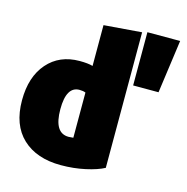

<svg xmlns="http://www.w3.org/2000/svg" viewBox="-119 -919 1033 1059"><g transform="rotate(15 398.0 -390.0)"><path d="M565 -798V-24Q526 -3 460 11.5Q394 26 321 26Q182 26 102 -49Q22 -124 22 -265Q22 -399 90.5 -477.5Q159 -556 274 -556Q322 -556 349 -548V-781Q493 -793 565 -798ZM349 -138V-396Q335 -402 314 -402Q239 -402 239 -272Q239 -136 322 -136Q333 -136 349 -138ZM593 -806H780L738 -502H593Z"/></g></svg>

Font: Repo
Style: ExtraBlack
Weight: 1000
Designer: Stefan Peev
Foundry: Context Ltd
Version: Version 001.000